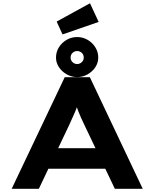

<svg xmlns="http://www.w3.org/2000/svg" viewBox="-20 -1184 968 1204"><path d="M53.2 0 385.9 -700H543.4L875.1 0H700.3L507.8 -403.4Q497.5 -425.6 488.2 -445.6Q478.9 -465.7 471.4 -485.6Q463.8 -505.4 457 -525.2Q450.1 -545 444.3 -565.4L480.6 -565.8Q474.3 -544 466.9 -523.4Q459.6 -502.8 451 -483Q442.3 -463.1 433.3 -443.4Q424.3 -423.6 414.6 -401.7L223.6 0ZM207.6 -125.8 262.9 -254.5H662.9L692.2 -125.8ZM463.7 -700.5Q428.8 -700.5 398.6 -717.6Q368.5 -734.7 349.8 -762.4Q331.2 -790.1 331.2 -822.7Q331.2 -858.5 349.5 -887.6Q367.9 -916.8 398.1 -934.3Q428.2 -951.7 463.7 -951.7Q499 -951.7 529.2 -934.3Q559.4 -916.8 577.7 -887.6Q596.1 -858.5 596.1 -822.7Q596.1 -790.1 577.7 -762.4Q559.4 -734.7 529.2 -717.6Q499 -700.5 463.7 -700.5ZM463.7 -782.5Q480.7 -782.5 492.9 -794.3Q505.1 -806 505.1 -822.7Q505.1 -841.7 492.7 -852.9Q480.3 -864 463.7 -864Q447.1 -864 434.9 -852.4Q422.7 -840.9 422.7 -822.7Q422.7 -806 434.9 -794.3Q447.1 -782.5 463.7 -782.5ZM372.1 -968.1 335.4 -1048.8 544.3 -1163.5 598.7 -1046.5Z"/></svg>

Font: Lexend Tera
Style: Regular
Weight: 400
Designer: Bonnie Shaver-Troup, Thomas Jockin
Foundry: Lexend
Version: Version 1.007